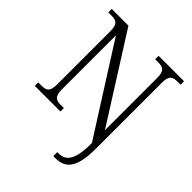

<svg xmlns="http://www.w3.org/2000/svg" viewBox="-256 -867 1260 1260"><g transform="rotate(45 374.0 -237.0)"><path d="M455 240H475C566 240 618 187 618 8V-603C618 -672 641 -682 690 -682H714V-714H478V-682H504C551 -682 574 -672 574 -604V-120L198 -714H43V-682H72C116 -682 140 -672 140 -605V-111C140 -42 117 -32 71 -32H43V0H281V-32H250C210 -32 185 -42 185 -111V-611L573 0V9C573 157 534 203 468 203H455Z"/></g></svg>

Font: Noto Serif Ethiopic Light
Style: Regular
Weight: 300
Designer: Monotype Design Team
Foundry: Monotype Imaging Inc.
Version: Version 2.102